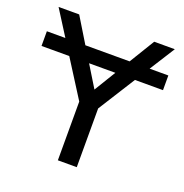

<svg xmlns="http://www.w3.org/2000/svg" viewBox="-120 -767 840 876"><g transform="rotate(20 300.0 -329.5)"><path d="M504.4 -536.1H595.2V-464.8H459L345.7 -285.2V0H253.9V-285.2L140.1 -464.8H5.4V-536.1H95.2L17.6 -658.7H117.7L192.4 -536.1H407.2L481.9 -658.7H582ZM300.3 -360.4 363.8 -464.8H236.3Z"/></g></svg>

Font: Cousine
Style: Regular
Weight: 400
Monospace: yes
Designer: Steve Matteson
Foundry: Monotype Imaging Inc.
Version: Version 1.21